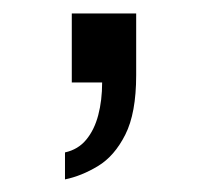

<svg xmlns="http://www.w3.org/2000/svg" viewBox="-20 -125 317 291"><path d="M78.5 146.9V106Q98.5 101.6 110.7 86.7Q123 71.9 128.9 49.5Q134.8 27.1 134.8 0H88.8V-104.6H186.4V-11Q186.4 46.5 169.9 79.1Q153.5 111.6 128.5 126.7Q103.5 141.8 78.5 146.9Z"/></svg>

Font: Archivo SemiBold
Style: Regular
Weight: 600
Designer: Hector Gatti
Foundry: Omnibus-Type
Version: Version 2.001